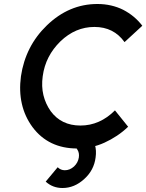

<svg xmlns="http://www.w3.org/2000/svg" viewBox="-20 -732 733 962"><path d="M425 -58 343 -2Q360 3 369 20Q378 35 375 57Q371 83 351 102Q330 121 305 121Q284 121 269 106Q269 106 254 124Q239 142 209 178Q244 210 293 210Q353 210 402 165Q451 121 459 57Q469 -13 425 -58ZM468 -712Q326 -712 215 -605Q161 -553 128.5 -489Q96 -425 85 -350Q75 -276 89.5 -212Q104 -148 143 -95Q223 12 367 12Q439 12 503 -17Q536 -32 566 -52Q596 -72 622 -97L556 -179Q480 -103 383 -103Q287 -103 234 -175Q208 -212 197.5 -255.5Q187 -299 194 -350Q201 -402 223.5 -445.5Q246 -489 283 -525Q358 -597 453 -597Q550 -597 604 -521L693 -603Q674 -628 650 -648Q626 -668 597 -683Q569 -697 536.5 -704.5Q504 -712 468 -712Z"/></svg>

Font: Unageo
Style: SemiBold-Italic
Weight: 600
Designer: Richard Sepsi
Foundry: Richard Sepsi
Version: Version 2.000